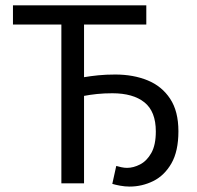

<svg xmlns="http://www.w3.org/2000/svg" viewBox="-20 -676 727 708"><path d="M457.8 12Q440.6 12 422.8 8.7Q404.9 5.4 394.1 2L408.7 -64.1Q416.1 -61.8 427.4 -59.4Q438.6 -57 448.4 -57Q472.1 -57 496.6 -69.7Q521.2 -82.4 537.9 -111.7Q554.6 -141.1 554.6 -191.3Q554.6 -264.9 512.7 -298.5Q470.9 -332.1 394.3 -332.1Q364.6 -332.1 337.9 -329.4Q311.2 -326.6 289.9 -322.4V0H206.3V-585.6H27.8V-656.3H519.5V-585.6H289.9V-391.4Q314.8 -395.6 342.9 -398.4Q371.1 -401.2 405.1 -401.2Q471.7 -401.2 524.3 -379.7Q576.8 -358.2 607.3 -312Q637.9 -265.9 637.9 -192Q637.9 -118.4 612.1 -73.5Q586.3 -28.7 545.1 -8.3Q503.8 12 457.8 12Z"/></svg>

Font: Source Sans 3 Variable
Style: Regular
Weight: 200
Designer: Paul D. Hunt
Foundry: Adobe Systems Incorporated
Version: Version 3.026